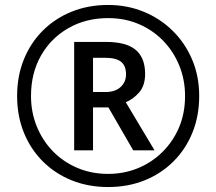

<svg xmlns="http://www.w3.org/2000/svg" viewBox="-20 -744 872 774"><path d="M416 10Q336 10 269 -17Q202 -44 152.5 -93.5Q103 -143 76 -210Q49 -277 49 -357Q49 -437 76 -504Q103 -571 152.5 -620.5Q202 -670 269 -697Q336 -724 416 -724Q492 -724 558.5 -697Q625 -670 675.5 -620.5Q726 -571 754.5 -504Q783 -437 783 -357Q783 -277 756 -210Q729 -143 679.5 -93.5Q630 -44 563 -17Q496 10 416 10ZM416 -43Q480 -43 536 -66Q592 -89 635 -131.5Q678 -174 702 -231Q726 -288 726 -357Q726 -422 703 -479Q680 -536 638.5 -579Q597 -622 540.5 -646.5Q484 -671 416 -671Q326 -671 255.5 -630.5Q185 -590 145 -519.5Q105 -449 105 -357Q105 -292 128 -235Q151 -178 192.5 -135Q234 -92 291 -67.5Q348 -43 416 -43ZM279 -138V-575H407Q489 -575 527 -543Q565 -511 565 -446Q565 -399 541 -371.5Q517 -344 487 -332L603 -138H517L417 -311H355V-138ZM405 -373Q444 -373 466 -393Q488 -413 488 -444Q488 -479 468 -495Q448 -511 404 -511H355V-373Z"/></svg>

Font: Noto Music
Style: Regular
Weight: 400
Designer: Monotype Design Team, Benjamin Yang
Foundry: Monotype Imaging Inc.
Version: Version 2.002; ttfautohint (v1.8.4.7-5d5b)